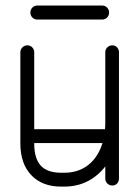

<svg xmlns="http://www.w3.org/2000/svg" viewBox="-20 -674 506 698"><path d="M412.5 -25.1Q412.5 -14.4 405.8 -7Q399 0.4 388.2 0.4Q377.5 0.4 370.1 -7Q362.8 -14.4 362.8 -25.1V-484.4Q362.8 -494.1 370.1 -501.7Q377.5 -509.2 388.2 -509.2Q399 -509.2 405.8 -501.7Q412.5 -494.1 412.5 -484.4ZM362.8 -228.9Q362.8 -239.6 370.1 -247Q377.5 -254.4 388.2 -254.4Q399 -254.4 405.8 -247Q412.5 -239.6 412.5 -228.9Q412.5 -161.8 387.2 -108.9Q361.9 -56.1 317 -25.9Q272.1 4.4 213.5 4.4H202.1Q133.2 4.4 93.6 -37.4Q54 -79.2 54 -152.4V-484.4Q54 -494.1 61.4 -501.7Q68.8 -509.2 79.5 -509.2Q90.2 -509.2 97.3 -501.7Q104.4 -494.1 104.4 -484.4V-152.4Q104.4 -98 128.1 -72Q151.9 -46 202.1 -46H213.5Q259.2 -46 292.8 -68.4Q326.2 -90.8 344.5 -132.2Q362.8 -173.6 362.8 -228.9ZM79.5 -154Q68.8 -154 61.4 -161.6Q54 -169.1 54 -178.9Q54 -189.6 61.4 -197Q68.8 -204.4 79.5 -204.4H383.6Q394.4 -204.4 401.8 -197Q409.1 -189.6 409.1 -178.9Q409.1 -169.1 401.8 -161.6Q394.4 -154 383.6 -154ZM351.1 -653.9Q361.9 -653.9 369.2 -646.5Q376.6 -639.1 376.6 -628.4Q376.6 -617.6 369.2 -610.2Q361.9 -602.9 351.1 -602.9H115.9Q105.1 -602.9 97.8 -610.2Q90.4 -617.6 90.4 -628.4Q90.4 -639.1 97.8 -646.5Q105.1 -653.9 115.9 -653.9Z"/></svg>

Font: Libertine-Super Thin
Style: Regular
Weight: 100
Designer: Bastien Sozeau
Foundry: NBR — Bastien Sozeau
Version: Version 2.003;gftools[0.9.33]